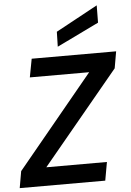

<svg xmlns="http://www.w3.org/2000/svg" viewBox="-62 -1006 719 1051"><g transform="rotate(-5 297.0 -480.0)"><path d="M3 0 19 -92 437 -599H111L130 -700H594L578 -608L158 -101H491L473 0ZM278 -753 280 -835 510 -960 509 -865Z"/></g></svg>

Font: DM Sans 17pt SemiBold
Style: Italic
Weight: 600
Italic angle: -10°
Version: Version 4.004;gftools[0.9.30]